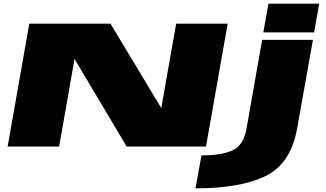

<svg xmlns="http://www.w3.org/2000/svg" viewBox="-20 -805 1791 1055"><path d="M22 0H305L389.5 -481L676 0H1112L1231 -675H948L866.5 -213H865L587 -675H141ZM1054 230Q1302 230 1440.8 161.5Q1579.5 93 1613.5 -104L1699.5 -586H1420.5L1335 -101Q1318.5 -5 1256.2 22Q1194 49 1087 49ZM1455 -785 1427 -627H1706L1734 -785Z"/></svg>

Font: Anybody ExtraExpanded Black
Style: Italic
Weight: 900
Width: 8
Italic angle: -10°
Version: Version 1.113;gftools[0.9.25]